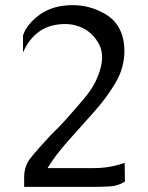

<svg xmlns="http://www.w3.org/2000/svg" viewBox="-20 -729 577 749"><path d="M74.2 0V-38.1Q74.2 -80.6 99.1 -112.3Q124 -144 178.7 -202.6Q210.9 -233.4 242.4 -268.8Q273.9 -304.2 309.6 -346.4Q345.2 -388.7 361.8 -431.4Q378.4 -474.1 378.4 -503.9Q378.4 -533.7 366.2 -557.1Q340.3 -605.5 291.5 -624.5Q263.2 -635.3 236.1 -635.3Q209 -635.3 184.1 -629.4Q126 -614.7 88.9 -560.1Q77.1 -542.5 71.8 -527.3H69.8V-590.8Q74.7 -604.5 79.6 -613.8Q100.1 -647 136 -672.6Q171.9 -698.2 223.1 -706.1Q243.7 -709 263.7 -709Q328.6 -709 387.2 -676.3Q463.9 -632.8 465.3 -532.2V-530.3Q465.3 -463.4 429.4 -403.8Q393.6 -344.2 344.2 -289.6Q294.9 -234.9 244.1 -177.5Q193.4 -120.1 165.5 -73.2H346.2Q409.2 -73.2 466.3 -93.8L467.3 -20.5Q439.5 -3.4 407.2 -1.7Q375 0 347.2 0Z"/></svg>

Font: Caudex
Style: Regular
Weight: 400
Version: Version 1.04